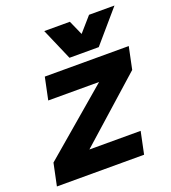

<svg xmlns="http://www.w3.org/2000/svg" viewBox="-164 -797 798 894"><g transform="rotate(-20 235.0 -350.0)"><path d="M503 -500 480 -390 166 -110H420L397 0H-35L-12 -110L316 -390H64L87 -500ZM505 -700 370 -543H225L157 -700H284L316 -628L379 -700Z"/></g></svg>

Font: Epunda Sans ExtraBold
Style: Italic
Weight: 800
Italic angle: -12.0243°
Designer: Simon Atzbach
Foundry: typofactur
Version: Version 2.204; ttfautohint (v1.8.4.7-5d5b)